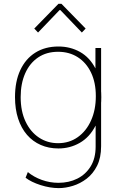

<svg xmlns="http://www.w3.org/2000/svg" viewBox="-20 -760 628 993"><path d="M284.2 212.9Q238.8 212.9 189.9 197.3Q141.1 181.6 112.3 159.2L124 129.9Q154.3 155.3 196 170.4Q237.8 185.5 282.2 185.5Q336.4 185.5 379.9 163.8Q423.3 142.1 449 100.3Q474.6 58.6 474.6 -2V-109.4H469.7L475.6 -137.7V-377L470.7 -407.2H473.6V-511.7H502.9V-3.9Q502.9 55.7 482.2 97.2Q461.4 138.7 428.2 164.1Q395 189.5 356.9 201.2Q318.8 212.9 284.2 212.9ZM282.2 7.8Q231.9 7.8 190.7 -10.3Q149.4 -28.3 119.6 -62.7Q89.8 -97.2 73.7 -146.5Q57.6 -195.8 57.6 -257.8Q57.6 -338.9 85 -397.5Q112.3 -456.1 162.8 -487.8Q213.4 -519.5 282.2 -519.5Q343.3 -519.5 393.6 -491.5Q443.8 -463.4 473.9 -405.5Q503.9 -347.7 503.9 -257.8Q503.9 -167.5 473.4 -108.6Q442.9 -49.8 392.3 -21Q341.8 7.8 282.2 7.8ZM280.3 -19.5Q338.4 -19.5 382.3 -50.8Q426.3 -82 450.9 -137Q475.6 -191.9 475.6 -262.7Q475.6 -333 450.9 -384.5Q426.3 -436 382.3 -464.1Q338.4 -492.2 280.3 -492.2Q220.7 -492.2 177.2 -462.9Q133.8 -433.6 110.4 -380.9Q86.9 -328.1 86.9 -257.8Q86.9 -184.6 112.3 -131.1Q137.7 -77.6 181.4 -48.6Q225.1 -19.5 280.3 -19.5ZM176.8 -591.8 157.2 -612.3 282.2 -740.2H297.9L422.9 -612.3L403.3 -591.8L292 -708H288.1Z"/></svg>

Font: Reddit Sans ExtraLight
Style: Regular
Weight: 250
Designer: Stephen Hutchings
Foundry: Reddit
Version: Version 1.014